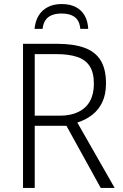

<svg xmlns="http://www.w3.org/2000/svg" viewBox="-20 -931 607 951"><path d="M263 -714Q344 -714 398 -694.5Q452 -675 478.5 -632Q505 -589 505 -518Q505 -463 486.5 -424.5Q468 -386 436 -361.5Q404 -337 363 -324L548 0H479L309 -308H152V0H94V-714ZM258 -663H152V-358H276Q330 -358 368 -376.5Q406 -395 425.5 -430Q445 -465 445 -516Q445 -571 424.5 -603Q404 -635 362.5 -649Q321 -663 258 -663ZM285 -911Q326 -911 354.5 -896.5Q383 -882 399 -854.5Q415 -827 417 -788H378Q375 -816 364 -832Q353 -848 333 -856Q313 -864 284 -864Q257 -864 237 -856Q217 -848 205.5 -831.5Q194 -815 191 -788H151Q155 -827 171.5 -854Q188 -881 217 -896Q246 -911 285 -911Z"/></svg>

Font: Noto Sans Display Light
Style: Regular
Weight: 300
Designer: Monotype Design Team
Foundry: Monotype Imaging Inc.
Version: Version 2.003